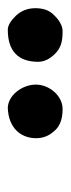

<svg xmlns="http://www.w3.org/2000/svg" viewBox="132 -846 177 480"><g transform="rotate(-90 220.0 -605.5)"><path d="M306 -598C306 -583 313 -569 326 -556C340 -542 355 -537 382 -537C396 -537 411 -545 426 -562C435 -572 440 -586 440 -605C440 -624 434 -640 421 -654C408 -667 397 -674 386 -674C335 -674 306 -650 306 -598ZM249 -604C249 -638 222 -674 190 -674C142 -672 115 -643 115 -603C115 -586 121 -571 132 -559C142 -546 159 -537 188 -537C221 -537 249 -570 249 -604Z"/></g></svg>

Font: fbb
Style: Bold Italic
Weight: 700
Italic angle: -12°
Designer: David J. Perry, Michael Sharpe
Version: Version 0.991